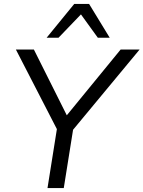

<svg xmlns="http://www.w3.org/2000/svg" viewBox="-20 -957 730 977"><path d="M221.7 0 274.1 -329.3 283.4 -273 60.8 -705H152.4L327.9 -354.3H306.8L593.9 -705H690.4L330.2 -270.6L357 -329.3L304.5 0ZM217.3 -765 357.7 -936.9H433.4L538.3 -765H477.8L391.9 -883.8L277.8 -765Z"/></svg>

Font: Mulish ExtraLight
Style: Italic
Weight: 200
Italic angle: -9°
Designer: Vernon Adams
Foundry: Vernon Adams
Version: Version 3.603